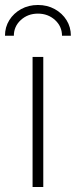

<svg xmlns="http://www.w3.org/2000/svg" viewBox="-61 -751 305 771"><path d="M69.8 0V-522.5H112.8V0ZM91.3 -731Q128.9 -731 158.9 -714.4Q189 -697.8 206.3 -669.9Q223.6 -642.1 223.6 -607.4H188Q188 -645 159.9 -670.7Q131.8 -696.3 91.3 -696.3Q50.8 -696.3 22.7 -670.7Q-5.4 -645 -5.4 -607.4H-41Q-41 -642.1 -23.7 -669.9Q-6.3 -697.8 23.7 -714.4Q53.7 -731 91.3 -731Z"/></svg>

Font: Inter 28pt ExtraLight
Style: Regular
Weight: 250
Designer: Rasmus Andersson
Foundry: rsms
Version: Version 4.001;git-66647c0bb